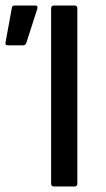

<svg xmlns="http://www.w3.org/2000/svg" viewBox="-20 -675 382 695"><path d="M175 0Q165 0 165 -11V-644Q165 -655 175 -655H250Q260 -655 260 -644V-11Q260 0 250 0ZM8 -511Q-2 -511 0 -521L23 -647Q24 -655 33 -655H109Q118 -655 115 -643L75 -519Q72 -511 63 -511Z"/></svg>

Font: Sofia Sans Medium
Style: Regular
Weight: 500
Designer: Botio Nikoltchev, Ani Petrova
Foundry: lettersoup
Version: Version 4.101; ttfautohint (v1.8.4.7-5d5b)